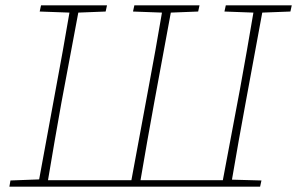

<svg xmlns="http://www.w3.org/2000/svg" viewBox="-20 -696 1108 716"><path d="M817 -653 822 -676H1068L1063 -653L958 -649L896 -313Q883 -242 870 -170Q857 -98 845 -26L955 -23L950 0H15L19 -23L126 -27L188 -364Q215 -507 239 -649L128 -653L133 -676H379L374 -653L272 -649L209 -313Q196 -241 183.5 -168.5Q171 -96 159 -24H470L533 -364Q560 -507 584 -649L476 -653L481 -676H724L719 -653L617 -649L555 -313Q542 -241 529 -168.5Q516 -96 504 -24H811L875 -364Q888 -435 900.5 -506.5Q913 -578 925 -649Z"/></svg>

Font: Source Serif 4 SmText ExtraLight
Style: Italic
Weight: 200
Italic angle: -12°
Designer: Frank Grießhammer
Foundry: Adobe
Version: Version 4.005;hotconv 1.1.0;makeotfexe 2.6.0